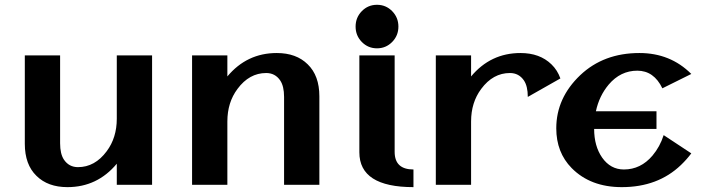

<svg xmlns="http://www.w3.org/2000/svg" viewBox="-20 -767 2914 797"><path d="M611.3 0H464.8V-87.4Q383.8 9.8 259.8 9.8Q178.7 9.8 131.3 -37.1Q83 -84 83 -169.9V-537.1H229.5V-172.4Q229.5 -127.9 245.6 -104Q266.6 -73.2 303.7 -73.2Q374 -73.2 422.9 -139.2Q464.8 -195.3 464.8 -274.4V-537.1H611.3Z M777.3 0V-537.1H923.8V-449.7Q1004.9 -546.9 1128.9 -546.9Q1210 -546.9 1257.3 -500Q1305.7 -453.1 1305.7 -367.2V0H1159.2V-364.7Q1159.2 -409.2 1143.1 -433.1Q1122.1 -463.9 1085 -463.9Q1014.6 -463.9 965.8 -397.9Q923.8 -341.8 923.8 -262.7V0Z M1696.3 9.8Q1471.7 9.8 1471.7 -134.8V-537.1H1618.2V-136.7Q1618.2 -63.5 1696.3 -63.5ZM1481.9 -720.7Q1507.8 -747.1 1544.9 -747.1Q1582 -747.1 1607.9 -720.7Q1633.8 -694.3 1633.8 -656.7Q1633.8 -619.1 1607.9 -592.8Q1582 -566.4 1544.9 -566.4Q1507.8 -566.4 1481.9 -592.8Q1456.1 -619.1 1456.1 -656.7Q1456.1 -694.3 1481.9 -720.7Z M1789.1 0V-537.1H1935.5V-449.7Q2016.6 -546.9 2140.6 -546.9Q2220.7 -546.9 2269 -500Q2293.9 -476.1 2306.2 -441.4L2170.9 -364.7Q2170.9 -409.2 2154.8 -433.1Q2133.8 -463.9 2096.7 -463.9Q2026.4 -463.9 1977.5 -397.9Q1935.5 -341.8 1935.5 -262.7V0Z M2561 9.8Q2431.2 9.8 2353 -69.3Q2289.1 -134.3 2289.1 -234.4Q2289.1 -360.4 2388.7 -455.1Q2485.8 -546.9 2634.3 -546.9Q2762.7 -546.9 2849.6 -460L2729.5 -400.4Q2694.3 -473.6 2625.5 -473.6Q2555.7 -473.6 2506.8 -416Q2467.3 -369.1 2453.6 -305.2H2705.1V-231.9H2446.3Q2446.3 -160.6 2479.5 -112.8Q2514.2 -63.5 2569.8 -63.5Q2639.6 -63.5 2688.5 -121.1Q2719.7 -158.2 2734.9 -206.1L2849.6 -130.4Q2831.1 -105.5 2806.6 -82Q2710.9 9.8 2561 9.8Z"/></svg>

Font: Klaudia
Style: Bold
Weight: 700
Designer: Wojciech Kalinowski "wmk69" (wmk69@o2.pl)
Foundry: Wojciech Kalinowski "wmk69" (wmk69@o2.pl)
Version: Version 3.1.0; 2021-05-10